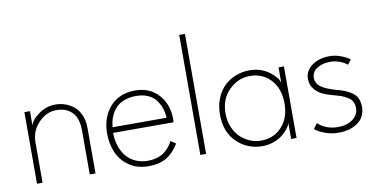

<svg xmlns="http://www.w3.org/2000/svg" viewBox="-69 -880 2143 1084"><g transform="rotate(-10 1003.0 -338.0)"><path d="M246.5 -422.5Q275.5 -422.5 302.5 -413Q329.5 -403.5 352.2 -384.8Q375 -366 388.8 -334Q402.5 -302 402.5 -261V0H369.5V-250.5Q369.5 -322.5 336.2 -356.5Q303 -390.5 245.5 -390.5Q189.5 -390.5 144.2 -343.8Q99 -297 99 -232V0H67V-410.5H99V-326.5Q104 -357 148.5 -389.8Q193 -422.5 246.5 -422.5Z M540 -208Q540 -171 550.2 -137.5Q560.5 -104 580.5 -77.2Q600.5 -50.5 633 -34.8Q665.5 -19 706.5 -19Q738.5 -19 764.8 -28Q791 -37 807.8 -51.8Q824.5 -66.5 834.5 -79.8Q844.5 -93 850.5 -107L880 -87Q848.5 -36 807.8 -12Q767 12 705 12Q642.5 12 596.5 -18.5Q550.5 -49 528.2 -98.8Q506 -148.5 506 -210.5Q506 -303 559 -362.8Q612 -422.5 703.5 -422.5Q786 -422.5 836.8 -367Q887.5 -311.5 887.5 -225Q887.5 -222 887 -216.2Q886.5 -210.5 886.5 -208ZM852 -240Q851 -266.5 843.2 -291.2Q835.5 -316 819.2 -339.5Q803 -363 773.2 -377Q743.5 -391 703.5 -391Q669.5 -391 642 -381.8Q614.5 -372.5 597 -357.8Q579.5 -343 567.5 -322.5Q555.5 -302 550 -282Q544.5 -262 542.5 -240Z M1036.5 0H1003.5V-688H1036.5Z M1524 0V-91Q1521.5 -79 1509.2 -62.5Q1497 -46 1477 -29Q1457 -12 1425.5 0Q1394 12 1359 12Q1272.5 12 1212.2 -46.2Q1152 -104.5 1152 -205Q1152 -256 1169 -297.8Q1186 -339.5 1214.5 -366.5Q1243 -393.5 1280.2 -408Q1317.5 -422.5 1359 -422.5Q1425 -422.5 1472.8 -385.8Q1520.5 -349 1524 -319V-410.5H1555V0ZM1184 -205Q1184 -163 1198.8 -127.5Q1213.5 -92 1237.8 -68.8Q1262 -45.5 1292.8 -32.8Q1323.5 -20 1356 -20Q1428.5 -20 1475.2 -70.5Q1522 -121 1522 -205Q1522 -289 1475.2 -339.8Q1428.5 -390.5 1356 -390.5Q1287.5 -390.5 1235.8 -339.2Q1184 -288 1184 -205Z M1816.5 -422.5Q1851 -422.5 1883.5 -410.2Q1916 -398 1934 -383L1912.5 -357Q1899 -369.5 1872.8 -380Q1846.5 -390.5 1816.5 -390.5Q1770.5 -390.5 1740.2 -370.8Q1710 -351 1710 -317Q1710 -284.5 1739 -264Q1768 -243.5 1822 -229Q1853 -221 1873.8 -212.2Q1894.5 -203.5 1913 -190Q1931.5 -176.5 1940.5 -156.2Q1949.5 -136 1949.5 -109Q1949.5 -51.5 1905.8 -19.8Q1862 12 1795 12Q1753 12 1716 -2Q1679 -16 1660 -33L1683 -62.5Q1698 -46 1728.8 -33Q1759.5 -20 1797.5 -20Q1848.5 -20 1881.8 -44.8Q1915 -69.5 1915 -109Q1915 -130 1906.2 -145.8Q1897.5 -161.5 1879.8 -172Q1862 -182.5 1845.8 -188.5Q1829.5 -194.5 1804 -201Q1765 -211 1738.2 -224.2Q1711.5 -237.5 1693.8 -261.5Q1676 -285.5 1676 -317.5Q1676 -363 1716.8 -392.8Q1757.5 -422.5 1816.5 -422.5Z"/></g></svg>

Font: League Spartan ExtraLight
Style: Regular
Weight: 200
Foundry: The League of Moveable Type
Version: Version 2.002